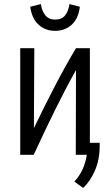

<svg xmlns="http://www.w3.org/2000/svg" viewBox="-20 -758 545 940"><path d="M250 -607Q202 -607 169 -637Q136 -667 128 -725L180 -738Q185 -704 202 -683Q219 -662 250 -662Q282 -662 298.5 -682.5Q315 -703 320 -738L371 -725Q364 -667 331 -637Q298 -607 250 -607ZM387 162 344 131Q393 79 405 0H351Q351 -104 351.5 -207.5Q352 -311 352 -415Q301 -324 249 -218.5Q197 -113 145 0H79V-522H148Q148 -425 147 -327Q146 -229 146 -131Q196 -235 248.5 -336Q301 -437 352 -522H420V-59H468V-42Q468 23 445 76.5Q422 130 387 162Z"/></svg>

Font: Ubuntu Sans Condensed
Style: Regular
Weight: 400
Width: 3
Designer: Dalton Maag Ltd
Foundry: Dalton Maag Ltd
Version: Version 1.006; ttfautohint (v1.8.4.7-5d5b)